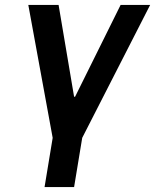

<svg xmlns="http://www.w3.org/2000/svg" viewBox="-20 -560 640 780"><path d="M161 200H281L314 0L590 -540H470L285 -167H281L218 -540H95L194 0Z"/></svg>

Font: CommitMono
Style: Bold Italic
Weight: 700
Monospace: yes
Designer: Eigil Nikolajsen
Foundry: Eigil Nikolajsen
Version: Version 1.143